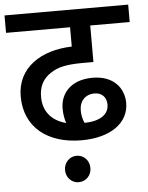

<svg xmlns="http://www.w3.org/2000/svg" viewBox="-56 -668 701 911"><g transform="rotate(-5 294.5 -212.5)"><path d="M313 0C454 0 539 -65 539 -158C539 -227 492 -291 390 -291C286 -291 236 -229 236 -158C236 -132 240 -109 247 -88C178 -106 139 -153 139 -222C139 -273 159 -308 196 -332C227 -353 266 -365 350 -365H401V-539H589V-622H0V-539H305V-447C159 -443 43 -370 43 -232C43 -85 152 0 313 0ZM321 -142C321 -186 349 -216 393 -216C427 -216 450 -194 450 -158C450 -110 406 -82 334 -81C325 -100 321 -120 321 -142ZM222 134C222 170 249 197 282 197C317 197 343 170 343 134C343 99 317 71 282 71C249 71 222 99 222 134Z"/></g></svg>

Font: Noto Sans Medium
Style: Italic
Weight: 500
Italic angle: -12°
Designer: Monotype Design Team
Foundry: Monotype Imaging Inc.
Version: Version 2.013